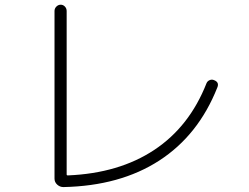

<svg xmlns="http://www.w3.org/2000/svg" viewBox="-20 -757 1040 803"><path d="M245.1 25.4Q230.5 25.4 219.2 15.1Q208 4.9 208 -9.8V-710.9Q208 -721.7 215.8 -729.5Q223.6 -737.3 233.9 -737.3Q244.1 -737.3 251.5 -729.5Q258.8 -721.7 258.8 -710.9V-27.3Q258.8 -23.4 263.7 -23.4Q477.5 -32.2 625 -129.9Q772.5 -227.5 843.8 -409.2Q847.7 -418 856.9 -421.9Q866.2 -425.8 875 -421.9Q898.4 -413.1 888.7 -390.6Q809.6 -191.4 646 -85.4Q482.4 20.5 245.1 25.4Z"/></svg>

Font: Rounded-L Mgen+ 1m light
Style: Regular
Weight: 200
Designer: [Source Han Sans]
Ryoko NISHIZUKA  (kana & ideographs); Paul D. Hunt (Latin, Greek & Cyrillic); Wenlong ZHANG  (bopomofo
Version: Version 1.059.20150602